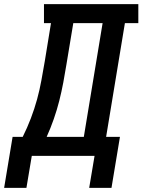

<svg xmlns="http://www.w3.org/2000/svg" viewBox="-62 -755 690 930"><path d="M-42 155 -1 -92H48Q70 -136 87.5 -182Q105 -228 117.5 -273.5Q130 -319 138.5 -366Q147 -413 155 -459L185 -643H151V-735H608V-643H543L452 -92H519L478 155H370L396 0H92L66 155ZM164 -92H344L435 -643H293L260 -444Q253 -400 244.5 -355Q236 -310 225 -266.5Q214 -223 198.5 -178.5Q183 -134 164 -92Z"/></svg>

Font: Iosevka Slab Semibold Extended
Style: Italic
Weight: 600
Width: 7
Italic angle: -9°
Monospace: yes
Designer: Belleve Invis
Foundry: Belleve Invis
Version: Version 11.1.0; ttfautohint (v1.8.3)